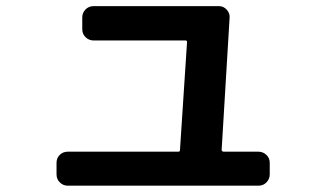

<svg xmlns="http://www.w3.org/2000/svg" viewBox="-20 -586 1040 612"><path d="M196.3 5.9Q181.6 5.9 170.9 -4.4Q160.2 -14.6 160.2 -30.3V-67.4Q160.2 -82 170.4 -92.3Q180.7 -102.5 196.3 -102.5H548.8Q553.7 -102.5 553.7 -108.4L576.2 -452.1Q576.2 -457 571.3 -457H278.3Q263.7 -457 252.9 -467.3Q242.2 -477.5 242.2 -493.2V-530.3Q242.2 -544.9 252.4 -555.7Q262.7 -566.4 278.3 -566.4H678.7Q692.4 -566.4 702.6 -555.2Q712.9 -543.9 711.9 -530.3L686.5 -108.4Q686.5 -103.5 692.4 -102.5H803.7Q818.4 -102.5 829.1 -92.3Q839.8 -82 839.8 -67.4V-30.3Q839.8 -15.6 829.6 -4.9Q819.3 5.9 803.7 5.9Z"/></svg>

Font: Rounded-L Mgen+ 1mn bold
Style: Bold
Weight: 700
Designer: [Source Han Sans]
Ryoko NISHIZUKA  (kana & ideographs); Paul D. Hunt (Latin, Greek & Cyrillic); Wenlong ZHANG  (bopomofo
Version: Version 1.059.20150602